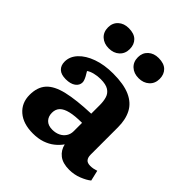

<svg xmlns="http://www.w3.org/2000/svg" viewBox="-215 -914 1066 1066"><g transform="rotate(45 318.0 -381.5)"><path d="M217 14Q141 14 97 -24Q53 -62 53 -125Q53 -185.5 84.7 -220.8Q116.5 -256 186.2 -272.5Q256 -289 369 -293V-361Q369 -391.5 361.7 -415Q354.5 -438.5 333.3 -452.2Q312 -466 270.5 -466Q245 -466 221.8 -460Q198.5 -454 185 -444Q195 -428.5 201 -416.7Q207 -405 209.8 -396.5Q212.5 -388 212.5 -382Q212.5 -358.5 191.5 -343.2Q170.5 -328 133.5 -328Q97 -328 78.5 -345.2Q60 -362.5 60 -393Q60 -433 90.5 -465.7Q121 -498.5 174.8 -517.8Q228.5 -537 297.5 -537Q381.5 -537 432 -514.3Q482.5 -491.5 505 -448.5Q527.5 -405.5 527.5 -345V-129Q527.5 -108.5 537 -96.3Q546.5 -84 570 -84Q583 -84 594 -86.3Q605 -88.5 617 -92.5L631.5 -30.5Q611.5 -14 576.5 0Q541.5 14 502 14Q451.5 14 422.8 -8.5Q394 -31 385.5 -68.5Q369.5 -45.5 346 -26.8Q322.5 -8 290.5 3Q258.5 14 217 14ZM279 -77Q305 -77 325.3 -86.8Q345.5 -96.5 357.2 -114.3Q369 -132 369 -154.5V-221Q314 -221 279.3 -212.7Q244.5 -204.5 227.8 -187.5Q211 -170.5 211 -142.5Q211 -113 228.5 -95Q246 -77 279 -77ZM415.5 -618Q378 -618 354.3 -639.8Q330.5 -661.5 330.5 -698Q330.5 -733 354.3 -754.8Q378 -776.5 415.5 -776.5Q458 -776.5 479.8 -755Q501.5 -733.5 501.5 -698Q501.5 -662 477.3 -640Q453 -618 415.5 -618ZM181 -618Q143.5 -618 119.7 -639.8Q96 -661.5 96 -698Q96 -733 119.7 -754.8Q143.5 -776.5 181 -776.5Q223.5 -776.5 245.3 -755Q267 -733.5 267 -698Q267 -662 243 -640Q219 -618 181 -618Z"/></g></svg>

Font: Literata Variable Black
Style: Regular
Weight: 900
Designer: Latin by Veronika Burian and Jose Scaglione. Greek by Irene Vlachou. Cyrillic by Vera Evstafieva.
Foundry: TypeTogether
Version: Version 3.021